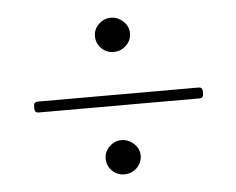

<svg xmlns="http://www.w3.org/2000/svg" viewBox="-38 -581 583 475"><g transform="rotate(-5 254.0 -343.5)"><path d="M45 -330V-337Q45 -347 55 -347H454Q464 -347 464 -337V-330Q464 -320 454 -320H55Q45 -320 45 -330ZM253 -234Q270 -234 283.5 -221.5Q297 -209 297 -192Q297 -174 284 -161.5Q271 -149 253 -149Q235 -149 222.5 -161.5Q210 -174 210 -192Q210 -209 223 -221.5Q236 -234 253 -234ZM253 -538Q270 -538 283.5 -525.5Q297 -513 297 -496Q297 -478 284 -465.5Q271 -453 253 -453Q235 -453 222.5 -465.5Q210 -478 210 -496Q210 -513 223 -525.5Q236 -538 253 -538Z"/></g></svg>

Font: Barlow GEO Thin
Style: Regular
Weight: 100
Designer: Jeremy Tribby
Foundry: Tribby Type
Version: Version 1.408